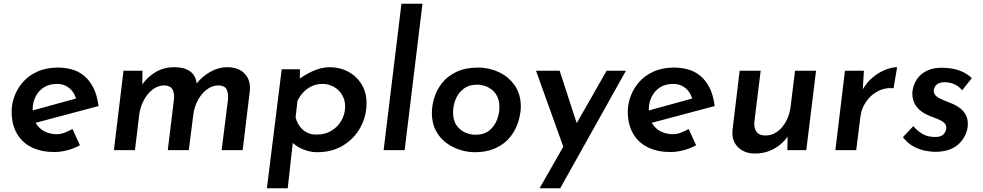

<svg xmlns="http://www.w3.org/2000/svg" viewBox="-20 -800 5236 1023"><path d="M281 -85Q303 -85 324.5 -93Q346 -101 366 -113L406 -26Q375 -9 339 0.5Q303 10 269 10Q201 10 150 -14.5Q99 -39 70.5 -87.5Q42 -136 42 -206Q42 -246 57 -287Q72 -328 102 -362.5Q132 -397 179 -418.5Q226 -440 289 -440Q326 -440 361.5 -430.5Q397 -421 426 -398Q455 -375 476 -335.5Q497 -296 505 -235L152 -141L134 -206L425 -286L386 -272Q376 -309 349 -331Q322 -353 285 -353Q242 -353 213 -334Q184 -315 169 -284Q154 -253 154 -219Q154 -170 173 -140.5Q192 -111 221 -98Q250 -85 281 -85Z M739 -423 738 -332 736 -347Q766 -391 810 -416.5Q854 -442 909 -442Q961 -442 992 -420.5Q1023 -399 1028 -354L1025 -352Q1056 -392 1100 -417Q1144 -442 1190 -442Q1252 -442 1284.5 -406.5Q1317 -371 1311 -315L1273 0H1161L1195 -272Q1197 -302 1188 -322.5Q1179 -343 1146 -345Q1110 -345 1081 -322.5Q1052 -300 1033.5 -264.5Q1015 -229 1010 -190L986 0H874L907 -272Q910 -302 899.5 -322.5Q889 -343 857 -345Q821 -345 792.5 -322.5Q764 -300 745.5 -264.5Q727 -229 722 -190L699 0H587L638 -423Z M1670 11Q1625 11 1582 -10Q1539 -31 1520 -64L1546 -93L1513 203H1402L1481 -431H1578L1577 -333L1553 -363Q1596 -398 1644 -420Q1692 -442 1737 -442Q1791 -442 1835.5 -418Q1880 -394 1906.5 -351Q1933 -308 1933 -250Q1933 -181 1900.5 -121.5Q1868 -62 1809 -25.5Q1750 11 1670 11ZM1667 -83Q1713 -83 1747 -104Q1781 -125 1800 -159.5Q1819 -194 1819 -233Q1819 -268 1802 -295.5Q1785 -323 1757.5 -338Q1730 -353 1698 -353Q1669 -353 1644 -342Q1619 -331 1599 -311Q1579 -291 1565 -263L1555 -175Q1559 -158 1567.5 -142Q1576 -126 1589.5 -112.5Q1603 -99 1622 -91Q1641 -83 1667 -83Z M2119 -780H2231L2136 0H2024Z M2509 11Q2470 11 2429.5 -2Q2389 -15 2355.5 -40.5Q2322 -66 2301.5 -105.5Q2281 -145 2281 -198Q2281 -237 2294 -279.5Q2307 -322 2336 -358.5Q2365 -395 2412.5 -417.5Q2460 -440 2528 -440Q2586 -440 2637.5 -416Q2689 -392 2722 -345.5Q2755 -299 2755 -232Q2755 -206 2747.5 -173.5Q2740 -141 2723.5 -108.5Q2707 -76 2678.5 -49Q2650 -22 2608 -5.5Q2566 11 2509 11ZM2512 -82Q2560 -82 2588 -105.5Q2616 -129 2628.5 -163Q2641 -197 2641 -227Q2641 -262 2629.5 -285.5Q2618 -309 2599.5 -323Q2581 -337 2560.5 -343Q2540 -349 2524 -349Q2478 -349 2449 -326Q2420 -303 2407 -269Q2394 -235 2394 -203Q2394 -158 2413 -131.5Q2432 -105 2459.5 -93.5Q2487 -82 2512 -82Z M2855 203 3212 -423H3315L2965 203ZM2989 3 2836 -423H2962L3082 -54Z M3564 -85Q3586 -85 3607.5 -93Q3629 -101 3649 -113L3689 -26Q3658 -9 3622 0.5Q3586 10 3552 10Q3484 10 3433 -14.5Q3382 -39 3353.5 -87.5Q3325 -136 3325 -206Q3325 -246 3340 -287Q3355 -328 3385 -362.5Q3415 -397 3462 -418.5Q3509 -440 3572 -440Q3609 -440 3644.5 -430.5Q3680 -421 3709 -398Q3738 -375 3759 -335.5Q3780 -296 3788 -235L3435 -141L3417 -206L3708 -286L3669 -272Q3659 -309 3632 -331Q3605 -353 3568 -353Q3525 -353 3496 -334Q3467 -315 3452 -284Q3437 -253 3437 -219Q3437 -170 3456 -140.5Q3475 -111 3504 -98Q3533 -85 3564 -85Z M4003 18Q3945 18 3911 -17Q3877 -52 3883 -108L3921 -423H4033L3999 -148Q3997 -117 4011 -97.5Q4025 -78 4059 -78Q4093 -78 4121.5 -98.5Q4150 -119 4169 -155Q4188 -191 4193 -236L4216 -423H4328L4276 0H4175L4177 -94L4181 -79Q4164 -52 4137 -29.5Q4110 -7 4076 5.5Q4042 18 4003 18Z M4583 -423 4577 -324Q4599 -362 4631 -388.5Q4663 -415 4698 -428.5Q4733 -442 4760 -442L4741 -330Q4694 -334 4655.5 -313Q4617 -292 4593.5 -256.5Q4570 -221 4565 -182L4542 0H4431L4482 -423Z M4962 9Q4943 9 4912 3.5Q4881 -2 4848.5 -19Q4816 -36 4791 -69L4846 -128Q4869 -102 4890 -89.5Q4911 -77 4929.5 -73.5Q4948 -70 4962 -70Q4996 -70 5009 -86.5Q5022 -103 5022 -118Q5022 -136 5009 -147Q4996 -158 4976 -166Q4956 -174 4934 -182Q4887 -201 4864 -231Q4841 -261 4841 -300Q4841 -320 4848.5 -343.5Q4856 -367 4873.5 -388.5Q4891 -410 4921.5 -424.5Q4952 -439 4998 -439Q5022 -439 5049.5 -435Q5077 -431 5105 -419Q5133 -407 5158 -384L5107 -319Q5087 -342 5063 -352Q5039 -362 5014 -362Q4993 -362 4980 -355Q4967 -348 4961 -337.5Q4955 -327 4955 -316Q4956 -298 4969.5 -287Q4983 -276 5003.5 -268Q5024 -260 5045 -251Q5074 -240 5095.5 -223.5Q5117 -207 5128 -183.5Q5139 -160 5136 -127Q5134 -102 5122 -78Q5110 -54 5089.5 -34Q5069 -14 5037 -2.5Q5005 9 4962 9Z"/></svg>

Font: Josefin Sans Thin SemiBold
Style: Italic
Weight: 600
Italic angle: -7°
Version: Version 2.000